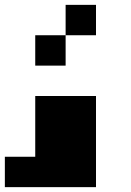

<svg xmlns="http://www.w3.org/2000/svg" viewBox="-20 -645 540 790"><path d="M375 -625V-500H250V-625ZM250 -500V-375H125V-500ZM375 -250V125H0V0H125V-250Z"/></svg>

Font: Bytesized
Style: Regular
Weight: 400
Monospace: yes
Designer: baltdev
Version: Version 1.000